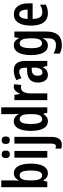

<svg xmlns="http://www.w3.org/2000/svg" viewBox="1044 -1844 1040 3169"><g transform="rotate(-90 1564.5 -260.0)"><path d="M171 -560V-760H59V0H150L166 -63H172C205 -10 240 10 290 10C391 10 448 -94 448 -272C448 -452 390 -552 290 -552C240 -552 201 -527 172 -472H167C169 -510 171 -539 171 -560ZM256 -456C310 -456 334 -395 334 -274C334 -145 308 -85 257 -85C198 -85 171 -140 171 -260V-284C171 -388 190 -456 256 -456Z M602 -753C560 -753 540 -730 540 -685C540 -641 562 -618 602 -618C643 -618 664 -641 664 -685C664 -729 645 -753 602 -753ZM657 -543H546V0H657Z M772 -685C772 -641 794 -618 835 -618C875 -618 896 -641 896 -685C896 -729 877 -753 835 -753C792 -753 772 -730 772 -685ZM758 240C842 239 889 186 889 68V-543H778V64C778 117 765 142 734 142C722 142 709 139 696 133V230C714 237 736 240 758 240Z M1148 10C1201 10 1234 -14 1265 -63H1272L1287 0H1377V-760H1265V-559C1265 -538 1266 -511 1269 -473H1264C1236 -527 1194 -553 1144 -553C1045 -553 988 -450 988 -272C988 -92 1044 10 1148 10ZM1180 -84C1128 -84 1102 -147 1102 -273C1102 -392 1127 -456 1179 -456C1239 -456 1265 -402 1265 -283V-252C1265 -137 1237 -84 1180 -84Z M1713 -553C1663 -553 1625 -508 1604 -453H1597L1582 -543H1496V0H1607V-279C1607 -372 1643 -435 1702 -435C1719 -435 1734 -433 1746 -428L1758 -546C1741 -551 1727 -553 1713 -553Z M1988 -553C1928 -553 1873 -538 1826 -510L1859 -426C1901 -451 1936 -463 1966 -463C2012 -463 2031 -430 2031 -362V-335L1966 -332C1850 -327 1786 -268 1786 -157C1786 -70 1822 10 1910 10C1971 10 2009 -18 2040 -74H2042L2060 0H2143V-362C2143 -487 2093 -553 1988 -553ZM1991 -256 2032 -259V-207C2032 -128 2001 -80 1954 -80C1918 -80 1899 -106 1899 -161C1899 -221 1929 -253 1991 -256Z M2399 -553C2299 -553 2239 -452 2239 -268C2239 -90 2297 10 2395 10C2451 10 2487 -16 2516 -73H2520C2517 -46 2516 -15 2516 7V20C2516 110 2475 143 2402 143C2359 143 2315 131 2264 104V205C2306 228 2350 240 2405 240C2561 240 2628 148 2628 -15V-543H2533L2522 -473H2515C2486 -531 2451 -553 2399 -553ZM2430 -456C2490 -456 2516 -401 2516 -276V-249C2516 -140 2488 -87 2432 -87C2379 -87 2353 -143 2353 -267C2353 -392 2378 -456 2430 -456Z M2914 -552C2790 -552 2726 -452 2726 -268C2726 -102 2785 10 2931 10C2983 10 3029 -1 3071 -26V-121C3027 -93 2989 -82 2945 -82C2872 -82 2837 -134 2836 -242H3094V-309C3094 -453 3032 -552 2914 -552ZM2915 -464C2965 -464 2990 -407 2990 -325H2836C2840 -422 2868 -464 2915 -464Z"/></g></svg>

Font: Noto Sans Khmer ExtraCondensed SemiBold
Style: Regular
Weight: 600
Width: 2
Designer: Danh Hong and the Monotype Design Team
Foundry: Monotype Imaging Inc.
Version: Version 2.004